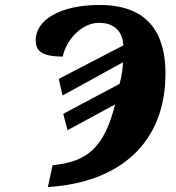

<svg xmlns="http://www.w3.org/2000/svg" viewBox="-20 -744 711 774"><path d="M192 -78 173 10C465 -8 647 -170 647 -447C647 -590 594 -724 381 -724C219 -724 124 -661 124 -583C124 -541 144 -516 233 -516C247 -583 308 -652 380 -652C439 -652 475 -618 477 -561L217 -426L232 -359L476 -493C474 -463 471 -437 462 -406L235 -285L252 -219L444 -323C400 -146 328 -91 192 -78Z"/></svg>

Font: Noto Serif SemiCondensed Black
Style: Italic
Weight: 900
Width: 4
Italic angle: -12°
Designer: Monotype Design Team
Foundry: Monotype Imaging Inc.
Version: Version 2.014